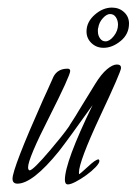

<svg xmlns="http://www.w3.org/2000/svg" viewBox="-20 -478 360 506"><path d="M159 8Q151 8 151 -4Q151 -51 224 -201Q160 -111 135 -79Q66 6 26 6Q13 6 13 -7Q13 -34 93 -214Q97 -222 104 -238Q111 -254 121 -276Q132 -297 158 -297Q165 -297 165 -291Q165 -279 110 -170Q54 -60 54 -37Q54 -30 58 -29Q67 -29 112 -82Q128 -101 140.5 -116.5Q153 -132 162 -145Q164 -149 171 -159.5Q178 -170 188 -187L231 -257Q247 -283 262 -295.5Q277 -308 288 -308Q299 -308 299 -299Q299 -289 244 -172Q188 -52 188 -23Q188 -19 189 -19Q190 -19 212 -39Q232 -58 240 -58Q242 -56 242 -54Q242 -48 232 -37.5Q222 -27 207.5 -16.5Q193 -6 179.5 1Q166 8 159 8ZM253 -352Q234 -352 221 -364.5Q208 -377 208 -395Q208 -420 229.5 -439Q251 -458 275 -458Q294 -458 307 -446Q320 -434 320 -416Q320 -388 298 -370Q276 -352 253 -352ZM258 -369Q269 -369 280 -383Q291 -397 291 -413Q291 -424 285.5 -432.5Q280 -441 270 -441Q261 -441 251 -430Q241 -419 239 -405Q238 -403 238 -400Q238 -397 238 -395Q238 -385 243.5 -377Q249 -369 258 -369Z"/></svg>

Font: Petemoss
Style: Regular
Weight: 400
Designer: Robert E. Leuschke
Foundry: Robert E. Leuschke
Version: Version 1.010; ttfautohint (v1.8.3)